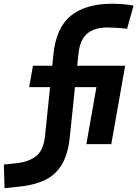

<svg xmlns="http://www.w3.org/2000/svg" viewBox="-122 -762 728 1015"><path d="M-98.1 232.9 -101.6 107.9 -33.2 100.6Q30.8 93.8 69.6 62.7Q108.4 31.7 116.2 -44.9L142.6 -301.3H32.2L52.2 -414.6H154.3L160.2 -473.6Q174.8 -616.7 253.2 -679.4Q331.5 -742.2 470.2 -742.2Q530.3 -742.2 584 -732.4L549.8 -609.9Q515.6 -613.8 490.7 -615.2Q465.8 -616.7 445.3 -616.7Q377.4 -616.7 339.1 -584.5Q300.8 -552.2 293 -478.5L286.1 -414.6H539.6L466.3 0H334.5L387.7 -301.3H274.4L247.1 -37.6Q237.8 52.2 205.6 106.7Q173.3 161.1 118.2 188.5Q63 215.8 -15.6 224.1Z"/></svg>

Font: Cascadia Mono
Style: Bold Italic
Weight: 700
Italic angle: -10°
Monospace: yes
Designer: Aaron Bell
Foundry: Saja Typeworks
Version: Version 2404.023; ttfautohint (v1.8.4)